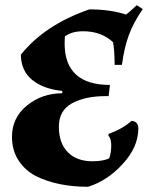

<svg xmlns="http://www.w3.org/2000/svg" viewBox="-20 -702 572 737"><path d="M26 -177Q26 -250 83.5 -297Q141 -344 219 -344V-353Q148 -360 104.5 -394.5Q61 -429 60 -492Q152 -607 323 -666Q404 -666 464 -646Q470 -650 505 -682L528 -667Q493 -617 475 -568.5Q457 -520 448 -453H420Q420 -506 414 -540Q369 -582 299 -582Q255 -582 229 -562Q228 -548 228 -536Q228 -376 402 -376L397 -333H385Q307 -333 256.5 -305.5Q206 -278 206 -215.5Q206 -153 240 -118Q274 -83 335 -83Q375 -83 399 -94Q407 -116 407 -143.5Q407 -171 396 -181L397 -188Q450 -207 485 -238Q511 -236 511 -209Q511 -138 451.5 -73Q392 -8 318 15Q201 15 118 -26Q76 -48 51 -86.5Q26 -125 26 -177Z"/></svg>

Font: Almendra SC
Style: Bold
Weight: 700
Designer: Ana Sanfelippo
Foundry: Ana Sanfelippo
Version: Version 1.003